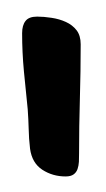

<svg xmlns="http://www.w3.org/2000/svg" viewBox="-20 -666 131 237"><path d="M79.6 -611.3Q79.6 -577.6 78.6 -543.9Q77.6 -510.3 77.6 -476.6Q77.6 -471.2 77.4 -466.3Q77.1 -461.4 75.7 -457.3Q74.2 -453.1 70.8 -450.7Q67.4 -448.2 61 -448.2Q44.9 -448.2 32.2 -456.5Q19.5 -464.8 17.1 -482.4Q15.6 -495.1 15.4 -506.8Q15.1 -518.6 14.2 -531.2Q11.7 -554.7 9.5 -578.1Q7.3 -601.6 7.3 -625Q7.3 -634.8 11.5 -640.1Q15.6 -645.5 25.9 -645.5Q34.2 -645.5 43.7 -644Q53.2 -642.6 61.3 -638.9Q69.3 -635.3 74.5 -628.7Q79.6 -622.1 79.6 -611.3Z"/></svg>

Font: Just Another Hand
Style: Regular
Weight: 400
Designer: Astigmatic (AOETI)
Foundry: Astigmatic (AOETI)
Version: Version 1.001